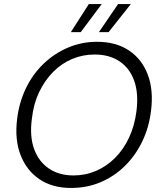

<svg xmlns="http://www.w3.org/2000/svg" viewBox="-20 -919 801 951"><path d="M332 12Q239 12 175 -31.5Q111 -75 81.5 -152Q52 -229 65 -331Q75 -413 109 -483Q143 -553 196.5 -604Q250 -655 317.5 -683.5Q385 -712 460 -712Q555 -712 619.5 -668.5Q684 -625 712.5 -548Q741 -471 728 -370Q718 -287 684 -217Q650 -147 597 -95.5Q544 -44 477 -16Q410 12 332 12ZM344 -50Q403 -50 455.5 -72.5Q508 -95 550 -137Q592 -179 619.5 -238Q647 -297 656 -369Q667 -457 644.5 -519.5Q622 -582 571.5 -615.5Q521 -649 449 -649Q390 -649 337.5 -627Q285 -605 243 -562.5Q201 -520 173.5 -462Q146 -404 138 -332Q126 -244 149 -181Q172 -118 222.5 -84Q273 -50 344 -50ZM470 -760 565 -899H628L518 -760ZM331 -760 420 -899H484L380 -760Z"/></svg>

Font: DM Sans 11pt Light
Style: Italic
Weight: 300
Italic angle: -10°
Version: Version 4.004;gftools[0.9.30]